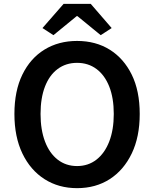

<svg xmlns="http://www.w3.org/2000/svg" viewBox="-20 -965 802 999"><path d="M381 14Q285 14 211.5 -33Q138 -80 96.5 -166.5Q55 -253 55 -372Q55 -492 96.5 -577Q138 -662 211.5 -707Q285 -752 381 -752Q478 -752 551 -706.5Q624 -661 665.5 -576.5Q707 -492 707 -372Q707 -253 665.5 -166.5Q624 -80 551 -33Q478 14 381 14ZM381 -101Q439 -101 482 -134.5Q525 -168 548.5 -229Q572 -290 572 -372Q572 -455 548.5 -514.5Q525 -574 482 -606Q439 -638 381 -638Q323 -638 280 -606Q237 -574 214 -514.5Q191 -455 191 -372Q191 -290 214 -229Q237 -168 280 -134.5Q323 -101 381 -101ZM258 -782 201 -819 311 -945H452L561 -819L504 -782L383 -881H379Z"/></svg>

Font: Noto Sans JP SemiBold
Style: Regular
Weight: 600
Designer: Ryoko NISHIZUKA  (kana, bopomofo & ideographs); Paul D. Hunt (Latin, Greek & Cyrillic); Sandoll Communications , Soo-you
Foundry: Adobe
Version: Version 2.004-H2;hotconv 1.0.118;makeotfexe 2.5.65603